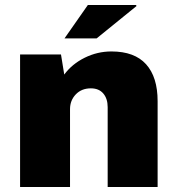

<svg xmlns="http://www.w3.org/2000/svg" viewBox="-20 -745 707 765"><path d="M424 -540Q516 -540 562 -489Q608 -438 608 -342V0H409V-318Q409 -352 391.5 -372.5Q374 -393 342 -393Q305 -393 282 -369Q259 -345 259 -310V0H60V-528H223L236 -448Q267 -490 317.5 -515Q368 -540 424 -540ZM524 -721 365 -592H237L330 -725H522Z"/></svg>

Font: Archicoco
Style: Regular
Weight: 400
Designer: Hector Gatti
Foundry: Hector Gatti
Version: 1.002